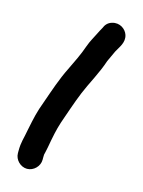

<svg xmlns="http://www.w3.org/2000/svg" viewBox="-123 -771 714 962"><g transform="rotate(15 234.5 -290.0)"><path d="M178 56V45C178 30 178 28 182 14C185 2 189 -19 194 -48C205 -105 212 -131 230 -181C252 -244 272 -304 299 -360L323 -410C338 -441 352 -473 363 -506C372 -527 381 -543 389 -562C403 -589 429 -618 417 -656C408 -684 375 -709 336 -697C316 -691 304 -678 296 -658C284 -638 274 -614 261 -591C255 -580 249 -566 243 -550C227 -503 205 -460 184 -416C154 -356 133 -292 109 -224C88 -168 81 -135 68 -71C59 -19 50 -4 50 45V56C50 90 80 120 114 120C148 120 178 90 178 56Z"/></g></svg>

Font: Electronic
Style: SuThk
Weight: 900
Version: Version 1.011